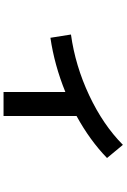

<svg xmlns="http://www.w3.org/2000/svg" viewBox="157 -795 686 1040"><g transform="rotate(90 500.0 -275.0)"><path d="M167 -316.4Q335.9 -339.8 496.1 -415Q656.2 -490.2 764.6 -597.7L835.9 -511.7Q740.2 -418.9 608.4 -346.7V48.8H478.5V-286.1Q332 -226.6 184.6 -205.1Z"/></g></svg>

Font: Mgen+ 1c bold
Style: Bold
Weight: 700
Designer: [Source Han Sans]
Ryoko NISHIZUKA  (kana & ideographs); Paul D. Hunt (Latin, Greek & Cyrillic); Wenlong ZHANG  (bopomofo
Version: Version 1.059.20150602